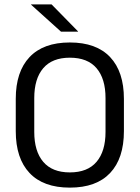

<svg xmlns="http://www.w3.org/2000/svg" viewBox="-20 -845 638 877"><path d="M299 12Q178 12 115 -54.8Q52 -121.5 52 -246V-393.5Q52 -517.5 115 -584.2Q178 -651 299 -651Q420 -651 483 -584.2Q546 -517.5 546 -393.5V-246Q546 -121.5 483 -54.8Q420 12 299 12ZM299 -57.5Q380 -57.5 421 -105.8Q462 -154 462 -242.5V-397Q462 -485.5 421 -533.5Q380 -581.5 299 -581.5Q218.5 -581.5 177.5 -533.5Q136.5 -485.5 136.5 -397V-242.5Q136.5 -154 177.5 -105.8Q218.5 -57.5 299 -57.5ZM215.5 -825 336.5 -701.5V-700.5H258.5L122 -823.5V-825Z"/></svg>

Font: Anek Odia Medium
Style: Regular
Weight: 400
Version: Version 1.003